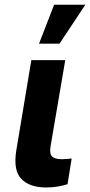

<svg xmlns="http://www.w3.org/2000/svg" viewBox="-20 -806 390 832"><path d="M115.8 -545.5H262.8L198.9 -170.8Q193.9 -138.1 206.5 -127.1Q219.1 -116.1 247.2 -116.1Q261 -116.1 271.3 -117.2Q281.6 -118.3 290.5 -119L272.7 -7.8Q252.8 -1.4 229 2.5Q205.3 6.4 180 6.4Q108.3 6.4 72.6 -30.5Q36.9 -67.5 50.4 -152.7ZM149.1 -616.8 214.5 -785.5H349.8L237.9 -616.8Z"/></svg>

Font: Inter UI
Style: Bold Italic
Weight: 700
Italic angle: 9.39999°
Designer: Rasmus Andersson
Foundry: rsms
Version: 3.2;8d6f07862